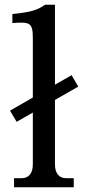

<svg xmlns="http://www.w3.org/2000/svg" viewBox="-20 -787 363 807"><path d="M22 -322 50 -275 118 -314V-96C118 -59 101 -38 71 -38H39V0H290V-38H258C228 -38 211 -59 211 -96V-367L309 -423L281 -471L211 -431V-767H169C138 -745 111 -736 32 -728V-690C108 -696 118 -691 118 -624V-377Z"/></svg>

Font: LT Superior Serif Medium
Style: Regular
Weight: 500
Designer: Daniel Lyons
Foundry: LyonsType
Version: Version 2.120;FEAKit 1.0